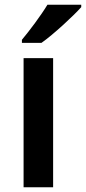

<svg xmlns="http://www.w3.org/2000/svg" viewBox="-20 -786 361 806"><path d="M321 -756V-766H179C152 -721 103 -656 72 -619V-606H154C204 -641 288 -719 321 -756ZM203 0V-542H79V0Z"/></svg>

Font: Noto Sans Syriac SemiBold
Style: Regular
Weight: 600
Designer: Patrick Giasson and the Monotype Design Team
Foundry: Monotype Imaging Inc.
Version: Version 3.000